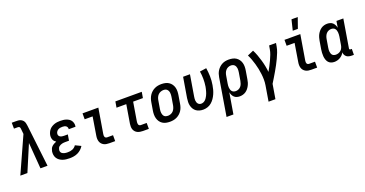

<svg xmlns="http://www.w3.org/2000/svg" viewBox="-57 -1610 5098 2680"><g transform="rotate(-20 2491.5 -270.5)"><path d="M-17 0 223 -532 215 -611Q214 -618 212.5 -625.5Q211 -633 206.5 -638Q202 -643 195 -645Q188 -647 180 -647H124L123 -735H180Q197 -735 215 -734Q233 -733 248.5 -727Q264 -721 277 -710.5Q290 -700 298 -685.5Q306 -671 309 -654.5Q312 -638 315 -621L387 0H282L252 -387L88 0Z M717 8Q690 8 663 5Q636 2 612 -6.5Q588 -15 567 -30Q546 -45 532.5 -66.5Q519 -88 515 -114Q511 -140 515 -167Q519 -186 526.5 -204Q534 -222 548.5 -235.5Q563 -249 580.5 -258.5Q598 -268 616 -275Q603 -283 591.5 -295Q580 -307 574 -322.5Q568 -338 566.5 -355.5Q565 -373 568 -390Q572 -411 581.5 -431.5Q591 -452 606 -469Q621 -486 640.5 -497.5Q660 -509 680.5 -516Q701 -523 722.5 -525.5Q744 -528 765 -528Q788 -528 810.5 -525.5Q833 -523 854 -516Q875 -509 893.5 -497Q912 -485 923.5 -467.5Q935 -450 940 -428Q945 -406 941 -383L940 -378H839L840 -380Q842 -394 836 -407Q830 -420 819 -427.5Q808 -435 794 -437.5Q780 -440 766 -440Q750 -440 734.5 -437.5Q719 -435 704.5 -427Q690 -419 680 -405Q670 -391 668 -376Q665 -361 671 -347.5Q677 -334 689.5 -326.5Q702 -319 716.5 -316.5Q731 -314 746 -314H803L788 -226H731Q719 -226 707.5 -225Q696 -224 684 -221Q672 -218 660 -212.5Q648 -207 638.5 -199Q629 -191 623.5 -179.5Q618 -168 616 -156Q613 -143 615.5 -131Q618 -119 625.5 -109.5Q633 -100 644 -94.5Q655 -89 667 -85.5Q679 -82 692 -81Q705 -80 717 -80Q735 -80 752.5 -82.5Q770 -85 786.5 -91.5Q803 -98 818 -110Q833 -122 843 -138L926 -98Q910 -71 886 -49.5Q862 -28 834 -15Q806 -2 776 3Q746 8 717 8Z M1305 0Q1283 0 1262 -3.5Q1241 -7 1223 -17Q1205 -27 1192 -42.5Q1179 -58 1173 -77.5Q1167 -97 1166.5 -118.5Q1166 -140 1170 -162L1214 -432H1096V-520H1331L1269 -148Q1267 -137 1267.5 -126Q1268 -115 1272 -106.5Q1276 -98 1285 -93Q1294 -88 1305 -88H1392V0Z M1805 0Q1784 0 1763.5 -3.5Q1743 -7 1725 -15.5Q1707 -24 1693.5 -39Q1680 -54 1673 -72.5Q1666 -91 1665.5 -112Q1665 -133 1668 -155L1714 -432H1569L1584 -520H1976L1961 -432H1816L1770 -155Q1768 -143 1768 -131.5Q1768 -120 1771.5 -110Q1775 -100 1784 -94Q1793 -88 1805 -88H1892V0Z M2205 8Q2175 8 2147 2Q2119 -4 2096 -19Q2073 -34 2057.5 -56.5Q2042 -79 2034.5 -106Q2027 -133 2027 -162.5Q2027 -192 2032 -221L2052 -341Q2056 -366 2065 -391Q2074 -416 2088.5 -438Q2103 -460 2123.5 -478Q2144 -496 2168.5 -507.5Q2193 -519 2218 -523.5Q2243 -528 2268 -528Q2298 -528 2326 -522Q2354 -516 2377 -501Q2400 -486 2416 -463.5Q2432 -441 2439.5 -414Q2447 -387 2446.5 -357.5Q2446 -328 2441 -299L2421 -179Q2417 -154 2408.5 -129Q2400 -104 2385.5 -82Q2371 -60 2350.5 -42Q2330 -24 2305.5 -12.5Q2281 -1 2255.5 3.5Q2230 8 2205 8ZM2206 -80Q2227 -80 2249 -88.5Q2271 -97 2286 -113.5Q2301 -130 2309.5 -151Q2318 -172 2322 -193L2342 -313Q2344 -328 2345 -343Q2346 -358 2344 -372.5Q2342 -387 2336 -400Q2330 -413 2320 -422.5Q2310 -432 2296.5 -436Q2283 -440 2268 -440Q2247 -440 2225 -431.5Q2203 -423 2187.5 -406.5Q2172 -390 2163.5 -369Q2155 -348 2152 -327L2132 -207Q2129 -192 2128.5 -177Q2128 -162 2130 -147.5Q2132 -133 2137.5 -120Q2143 -107 2153 -97.5Q2163 -88 2177 -84Q2191 -80 2206 -80Z M2700 8Q2671 8 2644.5 1Q2618 -6 2596.5 -21.5Q2575 -37 2561 -60Q2547 -83 2540.5 -109.5Q2534 -136 2535 -164.5Q2536 -193 2540 -221L2590 -520H2692L2640 -207Q2638 -193 2636.5 -179Q2635 -165 2636 -151Q2637 -137 2641.5 -124Q2646 -111 2654 -101Q2662 -91 2674.5 -85.5Q2687 -80 2701 -80Q2717 -80 2732.5 -86.5Q2748 -93 2760.5 -104.5Q2773 -116 2782.5 -130.5Q2792 -145 2799.5 -159.5Q2807 -174 2812.5 -189.5Q2818 -205 2822.5 -220.5Q2827 -236 2830.5 -252Q2834 -268 2837 -283Q2846 -340 2845.5 -397Q2845 -454 2836 -508L2934 -522Q2944 -461 2945.5 -397.5Q2947 -334 2936 -270Q2931 -238 2922.5 -206.5Q2914 -175 2900.5 -144.5Q2887 -114 2867.5 -85.5Q2848 -57 2822 -35Q2796 -13 2763.5 -2.5Q2731 8 2700 8Z M2968 215 3060 -341Q3064 -366 3072 -390Q3080 -414 3094.5 -436.5Q3109 -459 3128.5 -477Q3148 -495 3171.5 -507Q3195 -519 3219.5 -523.5Q3244 -528 3269 -528Q3298 -528 3326.5 -522Q3355 -516 3377.5 -501Q3400 -486 3416 -463.5Q3432 -441 3439.5 -414Q3447 -387 3446.5 -357.5Q3446 -328 3441 -299L3421 -179Q3418 -156 3411 -133.5Q3404 -111 3393 -90Q3382 -69 3366.5 -50Q3351 -31 3330.5 -17.5Q3310 -4 3287 2Q3264 8 3242 8Q3219 8 3197.5 1.5Q3176 -5 3160.5 -20Q3145 -35 3135.5 -54.5Q3126 -74 3122 -96L3070 215ZM3215 -80Q3235 -80 3255.5 -89Q3276 -98 3290 -115Q3304 -132 3311 -152.5Q3318 -173 3322 -193L3342 -313Q3344 -328 3345 -343Q3346 -358 3344 -372Q3342 -386 3336.5 -399Q3331 -412 3321 -421.5Q3311 -431 3297.5 -435.5Q3284 -440 3269 -440Q3248 -440 3227.5 -431Q3207 -422 3192.5 -405Q3178 -388 3170.5 -368Q3163 -348 3160 -327L3142 -219Q3139 -203 3138 -187Q3137 -171 3138.5 -156Q3140 -141 3145 -126.5Q3150 -112 3160 -101Q3170 -90 3184.5 -85Q3199 -80 3215 -80Z M3592 215 3630 -14Q3637 -57 3636.5 -98.5Q3636 -140 3631 -181Q3626 -222 3618 -262Q3610 -302 3598.5 -340.5Q3587 -379 3573.5 -416.5Q3560 -454 3542 -489L3632 -528Q3653 -488 3668.5 -445Q3684 -402 3697 -358Q3710 -314 3719 -268.5Q3728 -223 3733 -176Q3753 -211 3772 -247Q3791 -283 3807.5 -319Q3824 -355 3838.5 -392.5Q3853 -430 3859 -468L3868 -520H3970L3961 -468Q3954 -427 3938 -386.5Q3922 -346 3903.5 -306.5Q3885 -267 3864 -228Q3843 -189 3821 -151Q3799 -113 3776 -75Q3753 -37 3730 0L3694 215Z M4248 -600 4286 -756H4379L4324 -600ZM4305 0Q4283 0 4262 -3.5Q4241 -7 4223 -17Q4205 -27 4192 -42.5Q4179 -58 4173 -77.5Q4167 -97 4166.5 -118.5Q4166 -140 4170 -162L4214 -432H4096V-520H4331L4269 -148Q4267 -137 4267.5 -126Q4268 -115 4272 -106.5Q4276 -98 4285 -93Q4294 -88 4305 -88H4392V0Z M4647 8Q4621 8 4597.5 -1Q4574 -10 4559 -28.5Q4544 -47 4536.5 -70.5Q4529 -94 4527 -119Q4525 -144 4526.5 -170Q4528 -196 4532 -221L4552 -341Q4556 -364 4562.5 -386.5Q4569 -409 4580 -430Q4591 -451 4607 -470Q4623 -489 4643 -502.5Q4663 -516 4686 -522Q4709 -528 4731 -528Q4754 -528 4776 -521.5Q4798 -515 4813.5 -500Q4829 -485 4838.5 -465.5Q4848 -446 4852 -424L4868 -520H4970L4901 -103Q4900 -98 4900 -93.5Q4900 -89 4903 -86Q4906 -83 4910.5 -81.5Q4915 -80 4919 -80H4936L4935 8H4904Q4884 8 4864 3.5Q4844 -1 4829 -12Q4814 -23 4804.5 -41Q4795 -59 4796 -80Q4785 -60 4768.5 -43Q4752 -26 4732 -14.5Q4712 -3 4690 2.5Q4668 8 4647 8ZM4702 -80Q4721 -80 4741 -87Q4761 -94 4776.5 -108.5Q4792 -123 4800.5 -142.5Q4809 -162 4812 -181L4832 -301Q4834 -317 4835 -333Q4836 -349 4834.5 -364Q4833 -379 4828 -393.5Q4823 -408 4813.5 -419Q4804 -430 4789.5 -435Q4775 -440 4759 -440Q4739 -440 4718.5 -431Q4698 -422 4684 -405Q4670 -388 4662.5 -367.5Q4655 -347 4652 -327L4632 -207Q4629 -192 4628.5 -177.5Q4628 -163 4629.5 -149Q4631 -135 4636 -121.5Q4641 -108 4650 -98.5Q4659 -89 4673 -84.5Q4687 -80 4702 -80Z"/></g></svg>

Font: Iosevka SS18 Semibold
Style: Italic
Weight: 600
Italic angle: -9°
Monospace: yes
Designer: Belleve Invis
Foundry: Belleve Invis
Version: Version 25.1.1; ttfautohint (v1.8.4)